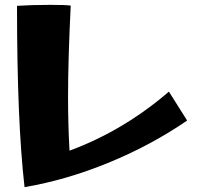

<svg xmlns="http://www.w3.org/2000/svg" viewBox="-20 -756 820 790"><path d="M50 -732Q111 -736 189 -736Q249 -736 271 -733Q260 -510 260 -359Q260 -243 266 -136Q488 -218 675 -379L750 -260Q601 -158 426.5 -86.5Q252 -15 81 14Q50 -255 50 -732Z"/></svg>

Font: Otomanopee One
Style: Regular
Weight: 400
Designer: Das Ende der Wildnis
Foundry: Gutenberg Labo
Version: Version 3.005